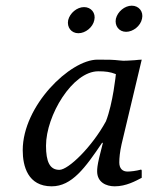

<svg xmlns="http://www.w3.org/2000/svg" viewBox="-20 -646 521 676"><path d="M408 -138 479 -436C473 -436 464 -435 454 -434C436 -433 415 -431 403 -433C376 -436 363 -436 323 -436C227 -436 60 -274 60 -117C60 -61 78 10 162 10C233 10 280 -55 340 -144L342 -142L329 -90C323 -64 322 -52 322 -43C322 -4 354 10 384 10C424 10 458 -9 479 -20V-46L477 -49C459 -44 439 -42 429 -42C412 -42 400 -52 400 -74C400 -90 402 -111 408 -138ZM353 -219C304 -129 221 -48 189 -48C155 -48 142 -77 142 -133C142 -239 235 -395 326 -395C351 -395 368 -393 388 -385C388 -385 378 -283 353 -219ZM388 -580C383 -555 399 -534 424 -534C449 -534 475 -555 480 -580C486 -605 469 -626 444 -626C419 -626 394 -605 388 -580ZM220 -575C215 -550 231 -529 256 -529C281 -529 307 -550 312 -575C318 -600 301 -621 276 -621C251 -621 226 -600 220 -575Z"/></svg>

Font: Libertinus Sans
Style: Italic
Weight: 400
Italic angle: -12°
Designer: Philipp H. Poll, Khaled Hosny
Foundry: Caleb Maclennan
Version: Version 7.050;RELEASE